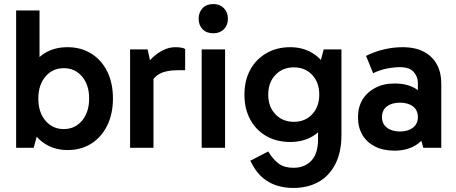

<svg xmlns="http://www.w3.org/2000/svg" viewBox="-20 -733 2263 952"><path d="M315 11Q250 11 201.5 -21Q153 -53 125.5 -110.5Q98 -168 98 -245Q98 -323 125 -380.5Q152 -438 200.5 -468.5Q249 -499 315 -499Q382 -499 433 -467Q484 -435 512 -378Q540 -321 540 -245Q540 -169 512 -111.5Q484 -54 433.5 -21.5Q383 11 315 11ZM60 0V-681H176V-368H166V-107H176L147 0ZM296 -93Q352 -93 387 -135Q422 -177 422 -245Q422 -312 387 -353.5Q352 -395 296 -395Q241 -395 205.5 -353.5Q170 -312 170 -244Q170 -176 205.5 -134.5Q241 -93 296 -93Z M712 -488 741 -355V0H625V-488ZM720 -300 696 -311V-398L705 -410Q715 -427 737 -448Q759 -469 788.5 -484Q818 -499 849 -499Q864 -499 877.5 -497Q891 -495 898 -490V-385H866Q800 -385 767 -364.5Q734 -344 720 -300Z M1096 0H980V-488H1096ZM965 -640Q965 -672 984.5 -692.5Q1004 -713 1038 -713Q1070 -713 1090 -692.5Q1110 -672 1110 -640Q1110 -608 1090 -588Q1070 -568 1038 -568Q1004 -568 984.5 -588Q965 -608 965 -640Z M1434 199Q1393 199 1354.5 187.5Q1316 176 1284 149.5Q1252 123 1229 79L1221 64L1310 18Q1335 59 1363 79Q1391 99 1435 99Q1490 99 1523.5 64Q1557 29 1557 -43V-157H1567V-382H1557L1585 -488H1673V-64Q1673 22 1642.5 81Q1612 140 1558.5 169.5Q1505 199 1434 199ZM1419 -29Q1352 -29 1301 -58Q1250 -87 1221 -140Q1192 -193 1192 -263Q1192 -334 1220.5 -386.5Q1249 -439 1300.5 -469Q1352 -499 1419 -499Q1482 -499 1530 -469.5Q1578 -440 1604.5 -387Q1631 -334 1631 -263Q1631 -192 1604.5 -139Q1578 -86 1530.5 -57.5Q1483 -29 1419 -29ZM1437 -129Q1493 -129 1528 -166.5Q1563 -204 1563 -264Q1563 -324 1528 -361.5Q1493 -399 1437 -399Q1381 -399 1345.5 -361.5Q1310 -324 1310 -263Q1310 -204 1345.5 -166.5Q1381 -129 1437 -129Z M1936 14Q1880 14 1839.5 -6.5Q1799 -27 1777 -64Q1755 -101 1755 -152Q1755 -202 1777.5 -239Q1800 -276 1841 -297.5Q1882 -319 1936 -319Q2007 -319 2050.5 -287Q2094 -255 2110 -197L2052 -201V-322Q2052 -352 2031.5 -376Q2011 -400 1962 -400Q1934 -400 1900 -393.5Q1866 -387 1830 -370L1795 -456Q1837 -477 1883.5 -488Q1930 -499 1976 -499Q2041 -499 2083.5 -475.5Q2126 -452 2147 -412Q2168 -372 2168 -320V0H2079L2053 -91L2110 -108Q2093 -48 2047.5 -17Q2002 14 1936 14ZM1963 -81Q2003 -81 2027.5 -100Q2052 -119 2052 -152Q2052 -187 2027.5 -205.5Q2003 -224 1963 -224Q1923 -224 1898.5 -205.5Q1874 -187 1874 -152Q1874 -119 1898.5 -100Q1923 -81 1963 -81Z"/></svg>

Font: Gabarito Medium
Style: Regular
Weight: 500
Designer: Leandro Assis / Alvaro Franca / Felipe Casaprima
Foundry: Naipe Foundry
Version: Version 1.000